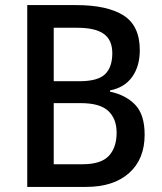

<svg xmlns="http://www.w3.org/2000/svg" viewBox="-20 -734 637 754"><path d="M279 -714Q401 -714 465 -673.5Q529 -633 529 -537Q529 -474 499 -432Q469 -390 412 -379V-374Q474 -361 511 -322.5Q548 -284 548 -205Q548 -109 487 -54.5Q426 0 318 0H87V-714ZM291 -415Q364 -415 392.5 -442.5Q421 -470 421 -525Q421 -577 387.5 -601Q354 -625 283 -625H191V-415ZM191 -329V-89H304Q377 -89 407.5 -122Q438 -155 438 -213Q438 -267 405.5 -298Q373 -329 297 -329Z"/></svg>

Font: Noto Sans Tamil SemiCondensed Medium
Style: Regular
Weight: 500
Width: 4
Designer: Jelle Bosma - Monotype Design Team
Foundry: Monotype Imaging Inc.
Version: Version 2.004; ttfautohint (v1.8.4.7-5d5b)